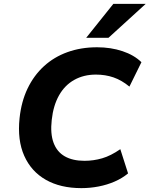

<svg xmlns="http://www.w3.org/2000/svg" viewBox="-20 -960 772 991"><path d="M400 11Q292 11 216.5 -32Q141 -75 105 -156Q69 -237 81 -350Q90 -436 122.5 -503.5Q155 -571 207 -618.5Q259 -666 328.5 -691Q398 -716 481 -716Q552 -716 612 -696Q672 -676 710 -639L648 -513Q608 -546 566 -560.5Q524 -575 475 -575Q412 -575 363 -547.5Q314 -520 284.5 -467.5Q255 -415 247 -341Q239 -270 256.5 -223Q274 -176 314.5 -153Q355 -130 416 -130Q463 -130 507.5 -143Q552 -156 601 -190L641 -65Q611 -40 572 -23Q533 -6 489 2.5Q445 11 400 11ZM425 -765 565 -940H732L540 -765Z"/></svg>

Font: Nunito Sans 8pt ExtraBold
Style: Italic
Weight: 800
Italic angle: -9°
Version: Version 3.101;gftools[0.9.27]